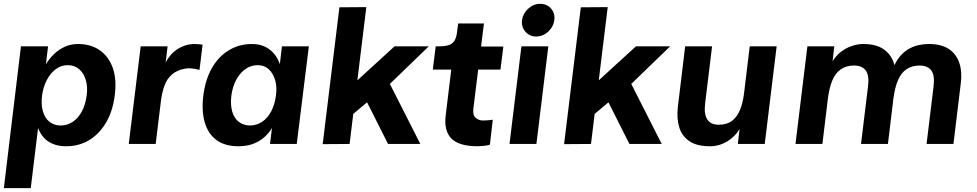

<svg xmlns="http://www.w3.org/2000/svg" viewBox="-28 -749 5084 999"><path d="M170 -83 132 230H-8L81 -508H222L211 -415Q228 -443 252 -466.5Q276 -490 307.5 -505Q339 -520 378 -520Q444 -520 490.5 -488Q537 -456 558.5 -396.5Q580 -337 569 -253Q559 -171 524 -111.5Q489 -52 436 -20Q383 12 317 12Q276 12 246.5 -0.5Q217 -13 198.5 -34.5Q180 -56 170 -83ZM286 -96Q322 -96 350.5 -115Q379 -134 398 -169.5Q417 -205 423 -253Q429 -297 418.5 -332.5Q408 -368 384 -389Q360 -410 324 -410Q290 -410 262 -389Q234 -368 215.5 -332.5Q197 -297 191 -253Q185 -206 195 -170.5Q205 -135 228.5 -116Q252 -97 286 -96Z M642 0 704 -508H844L834 -424Q844 -444 859 -461.5Q874 -479 893.5 -492Q913 -505 936 -512.5Q959 -520 984 -520Q992 -520 1006 -519Q1020 -518 1026 -516L1010 -385Q996 -390 973 -392.5Q950 -395 931 -391Q891 -383 866 -361Q841 -339 828 -304Q815 -269 809 -221L782 0Z M1211 12Q1143 12 1099 -20Q1055 -52 1037.5 -111.5Q1020 -171 1030 -253Q1041 -337 1075.5 -396.5Q1110 -456 1163.5 -488Q1217 -520 1282 -520Q1324 -520 1353 -505Q1382 -490 1400.5 -466.5Q1419 -443 1428 -415L1439 -508H1579L1516 0H1377L1387 -83Q1371 -56 1346.5 -34.5Q1322 -13 1289 -0.5Q1256 12 1211 12ZM1275 -96Q1309 -97 1337 -116Q1365 -135 1383.5 -170.5Q1402 -206 1408 -253Q1414 -297 1403.5 -332.5Q1393 -368 1370 -389Q1347 -410 1313 -410Q1277 -410 1248 -389Q1219 -368 1200.5 -332.5Q1182 -297 1176 -253Q1170 -205 1180 -169.5Q1190 -134 1214.5 -115Q1239 -96 1275 -96Z M1762 -116 1699 -210 2025 -508H2203L1937 -251L1911 -241ZM1651 1 1738 -711 1878 -712 1791 0ZM1991 0 1850 -280 1981 -351 2159 0Z M2458 12Q2360 12 2320.5 -28.5Q2281 -69 2291 -149L2320 -387H2224L2239 -508H2258Q2290 -508 2309 -515Q2328 -522 2337.5 -538.5Q2347 -555 2350 -582L2356 -627H2490L2475 -507H2591L2576 -387H2460L2435 -184Q2431 -149 2447.5 -135.5Q2464 -122 2484 -122Q2494 -122 2509 -123Q2524 -124 2536 -126L2521 4Q2508 8 2489 10Q2470 12 2458 12Z M2761 -559Q2727 -559 2705.5 -584.5Q2684 -610 2688 -644Q2693 -679 2720.5 -704Q2748 -729 2782 -729Q2818 -729 2839.5 -704Q2861 -679 2856 -644Q2852 -610 2824.5 -584.5Q2797 -559 2761 -559ZM2623 0 2685 -508H2825L2763 0Z M3018 -116 2955 -210 3281 -508H3459L3193 -251L3167 -241ZM2907 1 2994 -711 3134 -712 3047 0ZM3247 0 3106 -280 3237 -351 3415 0Z M4013 -508 3951 0H3811L3820 -78Q3810 -60 3794 -43.5Q3778 -27 3758 -14.5Q3738 -2 3714.5 5Q3691 12 3665 12Q3598 12 3559 -14.5Q3520 -41 3506 -87Q3492 -133 3499 -193L3537 -508H3677L3641 -212Q3634 -157 3651.5 -128.5Q3669 -100 3712 -100Q3754 -100 3780.5 -120Q3807 -140 3822.5 -177.5Q3838 -215 3844 -269L3873 -508Z M4111 0 4173 -508H4313L4304 -430Q4314 -448 4330.5 -464.5Q4347 -481 4368.5 -493.5Q4390 -506 4414.5 -513Q4439 -520 4464 -520Q4529 -520 4568 -494Q4607 -468 4622.5 -421.5Q4638 -375 4630 -315L4592 0H4452L4488 -296Q4496 -354 4477.5 -381Q4459 -408 4416 -408Q4375 -408 4347 -388.5Q4319 -369 4303 -331Q4287 -293 4280 -239L4251 0ZM4793 0 4829 -296Q4837 -354 4818.5 -381Q4800 -408 4757 -408Q4716 -408 4688 -388.5Q4660 -369 4644 -331Q4628 -293 4621 -239L4626 -410Q4641 -442 4661.5 -463.5Q4682 -485 4706 -497.5Q4730 -510 4755.5 -515Q4781 -520 4805 -520Q4870 -520 4909 -494Q4948 -468 4963.5 -421.5Q4979 -375 4971 -315L4933 0Z"/></svg>

Font: Inclusive Sans
Style: Bold Italic
Weight: 700
Italic angle: -7°
Designer: Olivia King
Foundry: Olivia King
Version: Version 2.004